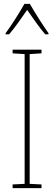

<svg xmlns="http://www.w3.org/2000/svg" viewBox="-20 -970 278 990"><path d="M134 -950H106C82 -907 35 -833 9 -799V-793H27C57 -827 94 -882 120 -919C147 -880 183 -828 213 -793H230V-799C211 -825 159 -905 134 -950ZM194 0V-19L133 -22V-691L194 -695V-714H45V-695L107 -691V-22L45 -19V0Z"/></svg>

Font: Noto Sans Devanagari Condensed Thin
Style: Regular
Weight: 100
Width: 3
Designer: Jelle Bosma - Monotype Design Team
Foundry: Monotype Imaging Inc.
Version: Version 2.004